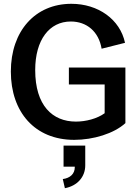

<svg xmlns="http://www.w3.org/2000/svg" viewBox="-20 -721 734 1009"><path d="M370 14C470 14 579 -19 639 -74V-366H342V-277H530V-126C490 -97 431 -82 379 -82C256 -82 165 -166 165 -353C165 -511 239 -608 352 -608C436 -608 499 -555 514 -465L637 -496C611 -619 496 -701 355 -701C165 -701 37 -558 37 -345C37 -132 163 14 370 14ZM310 220 321 268C386 256 428 209 428 148V44H314V155H373V158C373 192 349 215 310 220Z"/></svg>

Font: Ronzino Medium
Style: Regular
Weight: 500
Designer: Nunzio Mazzaferro
Foundry: Collletttivo
Version: Version 1.000;Glyphs 3.3 (3337)